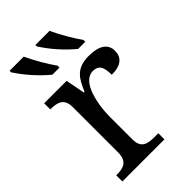

<svg xmlns="http://www.w3.org/2000/svg" viewBox="-230 -849 931 931"><g transform="rotate(-45 235.5 -383.0)"><path d="M321.8 0V-42H293.9C248.5 -42 211.9 -50.3 211.9 -108.9V-266.1C211.9 -304.7 217.3 -355.5 232.9 -401.9C248 -447.3 274.4 -480 310.1 -480C349.1 -480 362.8 -457 362.8 -401.9C430.7 -401.9 456.1 -431.2 456.1 -473.1C456.1 -519.5 420.9 -545.9 348.1 -545.9C260.3 -545.9 237.3 -498 210.9 -437H206.1L187 -536.1H33.2V-494.1H36.1C80.6 -494.1 118.2 -484.4 118.2 -425.8V-113.8C118.2 -51.3 81.1 -42 36.1 -42H33.2V0ZM25.9 -755.9C62.5 -699.7 106.9 -649.9 159.2 -606H208V-619.1C177.2 -662.6 148.9 -711.4 123 -766.1H25.9ZM203.1 -755.9C239.7 -699.7 283.7 -649.4 335.9 -606H384.8V-619.1C354 -662.6 325.7 -711.4 299.8 -766.1H203.1Z"/></g></svg>

Font: The Erased English
Style: Regular
Weight: 400
Designer: Monotype Design team + ligartures altered by 180 Amsterdam
Foundry: Monotype Imaging Inc.
Version: Version 1.030;Glyphs 3.1.2 (3151)